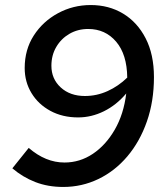

<svg xmlns="http://www.w3.org/2000/svg" viewBox="-20 -731 660 762"><path d="M340 -711Q412 -711 468.5 -677Q525 -643 558 -579Q591 -515 591 -425Q591 -329 563 -249Q535 -169 485.5 -110.5Q436 -52 370.5 -20.5Q305 11 231 11Q170 11 120 -8.5Q70 -28 29 -63L94 -144Q161 -86 236 -86Q297 -86 348.5 -120.5Q400 -155 435.5 -216.5Q471 -278 481 -360Q442 -314 392.5 -289.5Q343 -265 290 -265Q228 -265 180 -291Q132 -317 105 -361.5Q78 -406 78 -461Q78 -534 114 -590Q150 -646 210 -678.5Q270 -711 340 -711ZM330 -616Q289 -616 256 -597Q223 -578 203.5 -545Q184 -512 184 -470Q184 -418 221 -384Q258 -350 317 -350Q364 -350 407 -369.5Q450 -389 485 -423Q484 -515 441 -565.5Q398 -616 330 -616Z"/></svg>

Font: Red Hat Text Medium
Style: Italic
Weight: 500
Italic angle: -12°
Designer: Pentagram, MCKL
Foundry: Pentagram, MCKL
Version: Version 1.023; ttfautohint (v1.8.3)